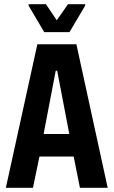

<svg xmlns="http://www.w3.org/2000/svg" viewBox="-20 -900 545 920"><path d="M8 0 159 -688H346L496 0H363L333 -150H169L138 0ZM189 -258H312L254 -561H247ZM192 -746 117 -873V-880H200L252 -803L306 -880H388V-873L313 -746Z"/></svg>

Font: Saira Condensed
Style: Bold
Weight: 700
Width: 3
Designer: Hector Gatti with collaboration of the Omnibus-Type team
Foundry: Omnibus-Type
Version: Version 1.101